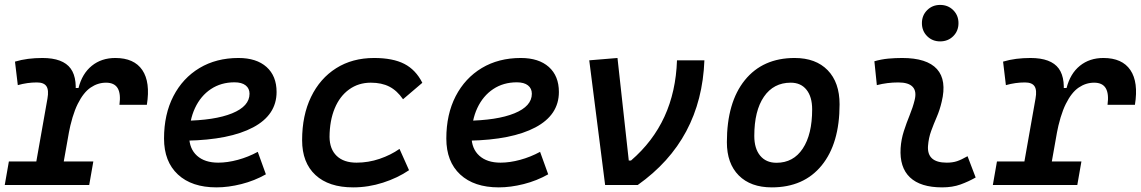

<svg xmlns="http://www.w3.org/2000/svg" viewBox="-29 -768 4737 797"><path d="M104.5 0 168 -358.9Q174.3 -394 163.8 -409.9Q153.3 -425.8 124 -425.8Q84.5 -425.8 44.9 -414.6L33.2 -512.2Q59.1 -520 87.6 -523.7Q116.2 -527.3 147 -527.3Q232.4 -527.3 264.4 -483.4Q296.4 -439.5 279.8 -346.2L218.3 0ZM-9.3 0 7.8 -97.7H358.4L341.3 0ZM254.9 -208 273.9 -402.8H296.9Q312 -462.4 352.1 -494.9Q392.1 -527.3 449.7 -527.3Q527.8 -527.3 561.8 -477.1Q595.7 -426.8 580.6 -333H466.8Q473.1 -378.9 459.5 -401.9Q445.8 -424.8 411.1 -424.8Q377 -424.8 347.2 -404.5Q317.4 -384.3 293.7 -336.7Q270 -289.1 254.9 -208Z M877 -92.8Q915 -92.8 958.3 -104.5Q1001.5 -116.2 1041 -137.7L1074.7 -44.4Q1027.3 -17.6 973.1 -3.9Q918.9 9.8 869.6 9.8Q767.1 9.8 709.5 -43.7Q651.9 -97.2 651.9 -192.9Q651.9 -293.5 690.7 -368.7Q729.5 -443.8 799.1 -485.6Q868.7 -527.3 960.9 -527.3Q1035.6 -527.3 1077.4 -490Q1119.1 -452.6 1119.1 -386.2Q1119.1 -291 1021.7 -239.3Q924.3 -187.5 745.6 -184.1L732.4 -266.6Q862.3 -268.1 934.6 -297.6Q1006.8 -327.1 1006.8 -378.9Q1006.8 -400.9 990.7 -413.6Q974.6 -426.3 944.3 -426.3Q888.7 -426.3 846.4 -398.2Q804.2 -370.1 780.5 -319.6Q756.8 -269 756.3 -201.7Q756.8 -150.4 788.8 -121.6Q820.8 -92.8 877 -92.8Z M1451.2 -92.8Q1500 -92.8 1546.6 -108.6Q1593.3 -124.5 1629.4 -149.9L1668.9 -61.5Q1621.6 -29.3 1560.8 -9.8Q1500 9.8 1437 9.8Q1335.9 9.8 1280.5 -41.5Q1225.1 -92.8 1225.1 -186Q1225.1 -289.1 1262.2 -365.7Q1299.3 -442.4 1366.5 -484.9Q1433.6 -527.3 1523.9 -527.3Q1601.6 -527.3 1649.2 -502.9Q1696.8 -478.5 1724.1 -424.3L1644 -356Q1619.1 -392.1 1587.2 -408.4Q1555.2 -424.8 1510.3 -424.8Q1459 -424.8 1420.2 -396.7Q1381.3 -368.7 1360.4 -318.1Q1339.4 -267.6 1338.9 -199.7Q1339.4 -148.9 1368.7 -120.8Q1397.9 -92.8 1451.2 -92.8Z M2048.8 -92.8Q2086.9 -92.8 2130.1 -104.5Q2173.3 -116.2 2212.9 -137.7L2246.6 -44.4Q2199.2 -17.6 2145 -3.9Q2090.8 9.8 2041.5 9.8Q1939 9.8 1881.3 -43.7Q1823.7 -97.2 1823.7 -192.9Q1823.7 -293.5 1862.5 -368.7Q1901.4 -443.8 1970.9 -485.6Q2040.5 -527.3 2132.8 -527.3Q2207.5 -527.3 2249.3 -490Q2291 -452.6 2291 -386.2Q2291 -291 2193.6 -239.3Q2096.2 -187.5 1917.5 -184.1L1904.3 -266.6Q2034.2 -268.1 2106.4 -297.6Q2178.7 -327.1 2178.7 -378.9Q2178.7 -400.9 2162.6 -413.6Q2146.5 -426.3 2116.2 -426.3Q2060.5 -426.3 2018.3 -398.2Q1976.1 -370.1 1952.4 -319.6Q1928.7 -269 1928.2 -201.7Q1928.7 -150.4 1960.7 -121.6Q1992.7 -92.8 2048.8 -92.8Z M2482.9 0 2417 -517.6 2534.2 -527.3 2581.1 -101.6H2590.3Q2681.6 -180.2 2729.2 -283.9Q2776.9 -387.7 2781.2 -517.6H2895Q2888.7 -352.5 2819.8 -223.4Q2751 -94.2 2618.2 0Z M3174.8 9.8Q3086.9 9.8 3037.6 -39.8Q2988.3 -89.4 2988.3 -177.7Q2988.3 -342.8 3062.7 -435.1Q3137.2 -527.3 3269.5 -527.3Q3357.4 -527.3 3406.7 -476.6Q3456.1 -425.8 3456.1 -335Q3456.1 -172.4 3381.8 -81.3Q3307.6 9.8 3174.8 9.8ZM3194.3 -92.3Q3264.2 -92.3 3303.2 -151.1Q3342.3 -210 3342.3 -314Q3342.3 -366.2 3318.8 -395.5Q3295.4 -424.8 3253.4 -424.8Q3182.1 -424.8 3142.1 -366.5Q3102.1 -308.1 3102.1 -203.6Q3102.1 -151.4 3126.5 -121.8Q3150.9 -92.3 3194.3 -92.3Z M3873.5 -596.2Q3841.3 -596.2 3819.6 -617.9Q3797.9 -639.6 3797.9 -671.9Q3797.9 -704.1 3819.6 -725.8Q3841.3 -747.6 3873.5 -747.6Q3906.2 -747.6 3928 -725.8Q3949.7 -704.1 3949.7 -671.9Q3949.7 -639.6 3928 -617.9Q3906.2 -596.2 3873.5 -596.2ZM3987.3 -119.6 4021 -31.2Q3991.2 -14.2 3958 -2.2Q3924.8 9.8 3881.8 9.8Q3792 9.8 3748.3 -31.7Q3704.6 -73.2 3709.5 -153.3Q3711.9 -189.5 3722.9 -223.6Q3733.9 -257.8 3747.1 -290Q3760.3 -322.3 3767.6 -352.1Q3776.9 -388.7 3759.8 -407.2Q3742.7 -425.8 3700.2 -425.8Q3653.8 -425.8 3610.8 -414.6L3600.6 -513.7Q3629.4 -522 3658.2 -524.7Q3687 -527.3 3715.8 -527.3Q3818.8 -527.3 3860.4 -481.2Q3901.9 -435.1 3879.9 -345.2Q3872.1 -311.5 3859.4 -282.2Q3846.7 -252.9 3836.2 -224.1Q3825.7 -195.3 3823.2 -162.1Q3818.4 -92.8 3900.9 -92.8Q3925.3 -92.8 3943.6 -98.9Q3961.9 -105 3987.3 -119.6Z M4206.1 0 4269.5 -358.9Q4275.9 -394 4265.4 -409.9Q4254.9 -425.8 4225.6 -425.8Q4186 -425.8 4146.5 -414.6L4134.8 -512.2Q4160.6 -520 4189.2 -523.7Q4217.8 -527.3 4248.5 -527.3Q4334 -527.3 4366 -483.4Q4397.9 -439.5 4381.3 -346.2L4319.8 0ZM4092.3 0 4109.4 -97.7H4460L4442.9 0ZM4356.4 -208 4375.5 -402.8H4398.4Q4413.6 -462.4 4453.6 -494.9Q4493.7 -527.3 4551.3 -527.3Q4629.4 -527.3 4663.3 -477.1Q4697.3 -426.8 4682.1 -333H4568.4Q4574.7 -378.9 4561 -401.9Q4547.4 -424.8 4512.7 -424.8Q4478.5 -424.8 4448.7 -404.5Q4418.9 -384.3 4395.3 -336.7Q4371.6 -289.1 4356.4 -208Z"/></svg>

Font: Cascadia Mono Medium
Style: Italic
Weight: 500
Italic angle: -10°
Monospace: yes
Designer: Aaron Bell
Foundry: Saja Typeworks
Version: Version 2407.024